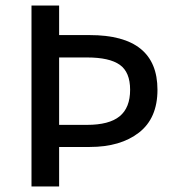

<svg xmlns="http://www.w3.org/2000/svg" viewBox="-20 -675 640 695"><path d="M94 0V-655H194V-548H305Q550 -548 550 -350Q550 -247 483 -195Q416 -143 305 -143H194V0ZM194 -223H295Q375 -223 413 -254Q451 -285 451 -350Q451 -414 413.5 -440.5Q376 -467 295 -467H194Z"/></svg>

Font: TypoPRO Source Code Pro
Style: Regular
Weight: 500
Monospace: yes
Designer: Paul D. Hunt, Teo Tuominen
Foundry: Adobe Systems Incorporated
Version: Version 2.010;PS 1.0;hotconv 1.0.84;makeotf.lib2.5.63406